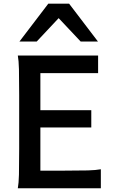

<svg xmlns="http://www.w3.org/2000/svg" viewBox="-20 -1011 618 1031"><path d="M470.2 -419.4V-326.7H196.8V-94.7H324.7Q407.7 -94.7 451.4 -95.9Q495.1 -97.2 521.5 -102.1V0H75.7Q80.6 -26.4 81.8 -73.7Q83 -121.1 83 -212.4V-500.5Q83 -591.8 81.8 -639.2Q80.6 -686.5 75.7 -712.9H506.8V-618.2H196.8V-419.4ZM84.5 -788.1 239.3 -991.2H351.1L505.9 -788.1H413.1L294.9 -913.6L177.2 -788.1Z"/></svg>

Font: Lesson One Medium
Style: Regular
Weight: 500
Designer: But Ko, Victor Gaultney, Annie Olsen, Julie Remington, Don Collingsworth, Eric Hays, Becca Hirsbrunner
Version: Version 1.100